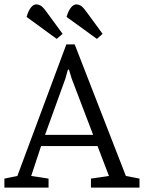

<svg xmlns="http://www.w3.org/2000/svg" viewBox="-31 -854 655 874"><path d="M227 -677 90 -777Q98 -805 109.5 -819.5Q121 -834 133 -834Q144 -834 154 -828.5Q164 -823 180 -801L254 -700ZM410 -677 272 -777Q280 -805 292 -819.5Q304 -834 316 -834Q326 -834 336 -828.5Q346 -823 362 -801L436 -700ZM-11 0V-41L48 -53L271 -652H309L542 -53L604 -41V0H383V-41L465 -53L413 -189H156L111 -53L190 -41V0ZM174 -240H393L295 -497L283 -537H278L267 -497Z"/></svg>

Font: Faustina Light Light
Style: Regular
Weight: 300
Version: Version 1.200